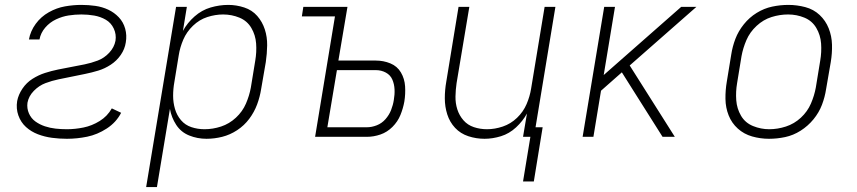

<svg xmlns="http://www.w3.org/2000/svg" viewBox="-20 -558 3496 783"><path d="M253 8Q294 8 335.5 -0.5Q377 -9 415.5 -34Q454 -59 474 -98L436 -116Q418 -84 386.5 -64.5Q355 -45 320.5 -38Q286 -31 253 -31Q229 -31 206.5 -33.5Q184 -36 163 -43Q142 -50 124.5 -62.5Q107 -75 98 -95.5Q89 -116 92 -139Q97 -166 118 -187.5Q139 -209 165.5 -219Q192 -229 219 -234.5Q246 -240 273 -245.5Q300 -251 327 -256.5Q354 -262 380.5 -270Q407 -278 431.5 -294Q456 -310 472.5 -334Q489 -358 493 -385Q498 -414 490.5 -441Q483 -468 464.5 -487.5Q446 -507 421.5 -518.5Q397 -530 369 -534Q341 -538 312 -538Q279 -538 245 -532Q211 -526 179 -508Q147 -490 125.5 -460.5Q104 -431 98 -397H141Q146 -424 164.5 -445.5Q183 -467 208.5 -479Q234 -491 260 -495Q286 -499 312 -499Q339 -499 364.5 -494.5Q390 -490 411.5 -477.5Q433 -465 444 -441.5Q455 -418 451 -392Q446 -365 425.5 -343Q405 -321 378.5 -311Q352 -301 325 -295.5Q298 -290 271 -285Q244 -280 217 -274.5Q190 -269 163.5 -260.5Q137 -252 112.5 -236.5Q88 -221 71.5 -196.5Q55 -172 50 -146Q45 -115 55 -87Q65 -59 86 -40Q107 -21 134.5 -10.5Q162 0 192 4Q222 8 253 8Z M576 205H620L673 -114Q679 -79 698.5 -49Q718 -19 751.5 -5.5Q785 8 822 8Q854 8 886 0Q918 -8 947 -27Q976 -46 996.5 -73.5Q1017 -101 1028.5 -132Q1040 -163 1045 -195L1064 -305Q1069 -339 1069.5 -373Q1070 -407 1060 -438Q1050 -469 1029 -493Q1008 -517 976 -527.5Q944 -538 911 -538Q875 -538 839 -527.5Q803 -517 773.5 -491Q744 -465 726 -432L742 -530H698ZM814 -31Q786 -31 760.5 -39.5Q735 -48 718 -68Q701 -88 693.5 -114Q686 -140 686 -167.5Q686 -195 691 -223L709 -333Q714 -365 727.5 -396.5Q741 -428 767 -453Q793 -478 825.5 -488.5Q858 -499 890 -499Q925 -499 956.5 -486Q988 -473 1005 -444Q1022 -415 1024.5 -380.5Q1027 -346 1021 -311L1003 -201Q997 -168 983 -135.5Q969 -103 942 -78Q915 -53 881.5 -42Q848 -31 814 -31Z M1265 0H1476Q1504 0 1531.5 -9.5Q1559 -19 1580.5 -40.5Q1602 -62 1613 -89Q1624 -116 1629 -144Q1634 -175 1632 -206Q1630 -237 1615 -262.5Q1600 -288 1572 -299.5Q1544 -311 1513 -311H1360L1397 -530H1217L1211 -491H1346ZM1315 -39 1354 -272H1513Q1535 -272 1553.5 -262Q1572 -252 1580 -233.5Q1588 -215 1589 -193.5Q1590 -172 1586 -150Q1583 -130 1575 -109.5Q1567 -89 1552 -72Q1537 -55 1516.5 -47Q1496 -39 1476 -39Z M2157 182 2193 -39H2164L2245 -530H2201L2146 -197Q2141 -165 2127.5 -133.5Q2114 -102 2088.5 -77.5Q2063 -53 2030.5 -42Q1998 -31 1966 -31Q1966 -31 1966 -31Q1966 -31 1966 -31Q1938 -31 1912.5 -39.5Q1887 -48 1870 -67.5Q1853 -87 1845 -112Q1837 -137 1837.5 -164.5Q1838 -192 1842 -219L1894 -530H1850L1800 -225Q1794 -191 1794 -157Q1794 -123 1804 -91.5Q1814 -60 1836 -36.5Q1858 -13 1890 -2.5Q1922 8 1956 8Q1989 8 2023 -2.5Q2057 -13 2084.5 -38.5Q2112 -64 2129 -95L2113 0H2143L2113 182Z M2356 0H2400L2431 -188L2516 -263L2562 -190L2682 0H2732L2548 -291L2820 -530H2758L2442 -252L2488 -530H2444Z M3116 8Q3149 8 3182 1Q3215 -6 3245 -25Q3275 -44 3297.5 -71.5Q3320 -99 3332 -130.5Q3344 -162 3349 -195L3368 -305Q3374 -341 3373 -376Q3372 -411 3359.5 -442.5Q3347 -474 3322.5 -497Q3298 -520 3264 -529Q3230 -538 3195 -538Q3162 -538 3129 -531Q3096 -524 3066 -505.5Q3036 -487 3013.5 -459Q2991 -431 2979 -399.5Q2967 -368 2962 -335L2944 -225Q2938 -190 2938.5 -154.5Q2939 -119 2951.5 -87.5Q2964 -56 2989 -33.5Q3014 -11 3047.5 -1.5Q3081 8 3116 8ZM3117 -31Q3083 -31 3051 -44Q3019 -57 3002 -86Q2985 -115 2982.5 -149.5Q2980 -184 2986 -219L3004 -329Q3010 -362 3024 -394.5Q3038 -427 3065.5 -452.5Q3093 -478 3126.5 -488.5Q3160 -499 3194 -499Q3229 -499 3260.5 -486Q3292 -473 3309 -444Q3326 -415 3328.5 -380.5Q3331 -346 3325 -311L3307 -201Q3301 -168 3287 -135.5Q3273 -103 3246 -78Q3219 -53 3185 -42Q3151 -31 3117 -31Z"/></svg>

Font: Iosevka Sparkle Extralight
Style: Italic
Weight: 200
Italic angle: -9°
Designer: Belleve Invis
Foundry: Belleve Invis
Version: Version 4.5.0; ttfautohint (v1.8.3)